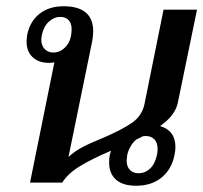

<svg xmlns="http://www.w3.org/2000/svg" viewBox="-20 -584 650 614"><path d="M492 -181Q541 -166 541 -114Q541 -102 538 -88Q529 -43 497 -16.5Q465 10 415 10Q373 10 351 -9.5Q329 -29 329 -64Q329 -80 331 -88Q333 -96 335 -102Q274 -76 235.5 -52.5Q197 -29 179 0H76L154 -385Q150 -383 136 -383Q104 -383 84.5 -401Q65 -419 65 -451Q65 -457 67 -473Q76 -516 106.5 -540Q137 -564 183 -564Q278 -564 278 -484Q278 -470 275 -453L199 -82Q217 -99 242 -112.5Q267 -126 307 -142Q368 -168 401 -190.5Q434 -213 442 -251L503 -553H610L549 -257Q541 -215 492 -181ZM209 -491Q209 -510 199 -520Q189 -530 173 -530Q153 -530 136.5 -515Q120 -500 114 -473Q112 -461 112 -457Q112 -438 123 -427Q134 -416 150 -416Q174 -416 191.5 -436Q209 -456 209 -491ZM436 -148Q430 -144 416 -138Q406 -130 398 -116.5Q390 -103 387 -89Q385 -75 385 -71Q385 -51 395.5 -40.5Q406 -30 423 -30Q444 -30 460 -45Q476 -60 482 -89Q484 -96 484 -108Q484 -128 473.5 -138.5Q463 -149 447 -149Q440 -149 436 -148Z"/></svg>

Font: Trirong Medium
Style: Italic
Weight: 500
Italic angle: -12°
Designer: Katatrad Team
Foundry: CadsonDemak
Version: Version 1.001